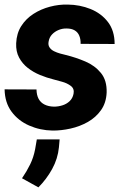

<svg xmlns="http://www.w3.org/2000/svg" viewBox="-20 -558 538 835"><path d="M299.8 -149.9Q304.2 -171.9 288.3 -184.1Q272.5 -196.3 250.2 -202.4Q228 -208.5 213.4 -212.4Q183.6 -219.7 154.1 -231.9Q124.5 -244.1 100.8 -262.7Q77.1 -281.2 63 -307.6Q48.8 -334 50.3 -369.6Q52.2 -413.1 72.5 -444.8Q92.8 -476.6 125.5 -497.6Q158.2 -518.6 197 -528.8Q235.8 -539.1 274.4 -538.1Q327.1 -537.6 373.8 -518.8Q420.4 -500 449.5 -462.2Q478.5 -424.3 478.5 -366.7L330.6 -367.2Q331.1 -387.7 324.7 -402.8Q318.4 -418 304.7 -426Q291 -434.1 269 -434.1Q252 -434.6 235.1 -427.7Q218.3 -420.9 206.3 -408.2Q194.3 -395.5 191.4 -377Q188.5 -361.8 195.6 -351.6Q202.6 -341.3 215.1 -335.2Q227.5 -329.1 241.5 -325.2Q255.4 -321.3 266.6 -318.8Q310.1 -308.1 351.3 -290.5Q392.6 -272.9 418.9 -240.7Q445.3 -208.5 443.8 -155.8Q441.9 -110.8 419.4 -79.1Q397 -47.4 362.1 -27.6Q327.1 -7.8 286.4 1.2Q245.6 10.3 207.5 9.8Q154.3 8.8 106.9 -12Q59.6 -32.7 30.3 -72.3Q1 -111.8 0 -169.4L138.7 -168.9Q139.2 -144.5 147.9 -128.2Q156.7 -111.8 173.8 -103.3Q190.9 -94.7 214.8 -94.2Q233.4 -94.2 251.5 -99.9Q269.5 -105.5 282.7 -117.9Q295.9 -130.4 299.8 -149.9ZM239.3 48.3 236.3 82.5Q231.4 132.3 206.8 177Q182.1 221.7 147 256.8L75.7 217.3Q96.2 187.5 111.1 157Q126 126.5 132.8 90.8L140.1 48.3Z"/></svg>

Font: Roboto ExtraBold
Style: Italic
Weight: 800
Designer: Christian Robertson
Foundry: Google
Version: Version 3.009; 2024